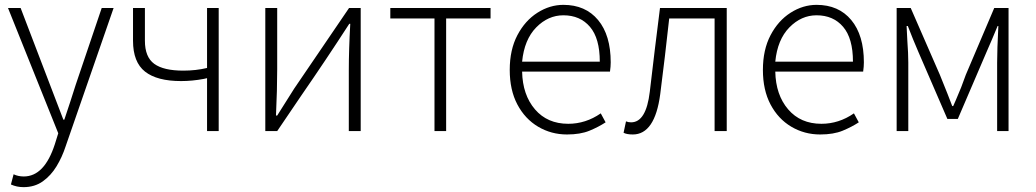

<svg xmlns="http://www.w3.org/2000/svg" viewBox="-20 -543 4268 791"><path d="M77 228Q49 228 25 217L36 175Q55 184 78 184Q163 184 206 51L220 6L13 -510H65L241 -50H245Q270 -124 292 -194L399 -510H448L250 61Q236 104 213 142Q190 180 156.5 204Q123 228 77 228Z M881 -3H833V-221L820 -218Q772 -209 726 -209Q627 -209 577.5 -248Q528 -287 528 -375V-510H577V-375Q577 -308 615.5 -280Q654 -252 735 -252Q787 -252 833 -263V-510H881Z M1466 -3H1417V-253Q1417 -337 1423 -445H1419Q1322 -295 1221 -149L1122 -3H1073V-510H1122V-258Q1122 -175 1117 -67H1122Q1163 -133 1192 -178L1418 -510H1466Z M1818 -3H1770V-467H1588V-510H2001V-467H1818Z M2316 11Q2251 11 2197 -21Q2143 -53 2111.5 -112.5Q2080 -172 2080 -255Q2080 -338 2111.5 -398Q2143 -458 2194 -490.5Q2245 -523 2301 -523Q2392 -523 2444 -460.5Q2496 -398 2496 -286Q2496 -269 2493 -248H2131Q2133 -152 2184 -92.5Q2235 -33 2321 -33Q2393 -33 2455 -76L2475 -39Q2446 -20 2408.5 -4.5Q2371 11 2316 11ZM2451 -289Q2451 -385 2410.5 -432.5Q2370 -480 2301 -480Q2238 -480 2189 -430Q2140 -380 2131 -289Z M2587 11Q2562 11 2549 4L2559 -43Q2568 -39 2580 -39Q2642 -39 2657 -165Q2677 -337 2699 -510H2974V-3H2924V-467H2737Q2720 -311 2700 -155Q2678 11 2587 11Z M3359 11Q3294 11 3240 -21Q3186 -53 3154.5 -112.5Q3123 -172 3123 -255Q3123 -338 3154.5 -398Q3186 -458 3237 -490.5Q3288 -523 3344 -523Q3435 -523 3487 -460.5Q3539 -398 3539 -286Q3539 -269 3536 -248H3174Q3176 -152 3227 -92.5Q3278 -33 3364 -33Q3436 -33 3498 -76L3518 -39Q3489 -20 3451.5 -4.5Q3414 11 3359 11ZM3494 -289Q3494 -385 3453.5 -432.5Q3413 -480 3344 -480Q3281 -480 3232 -430Q3183 -380 3174 -289Z M4135 -3H4088V-285Q4088 -338 4093 -436H4090Q4067 -380 4044 -328L3926 -53H3883L3764 -328Q3741 -381 3720 -436H3715L3718 -376Q3722 -322 3722 -285V-3H3674V-510H3732L3852 -235Q3889 -144 3903 -106H3907L3918 -131Q3941 -183 3959 -235L4076 -510H4135Z"/></svg>

Font: LXGW 975 Gothic SC 200W
Style: Regular
Weight: 200
Version: Version 2.01;February 25, 2021